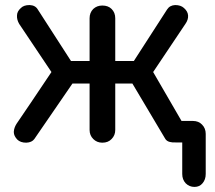

<svg xmlns="http://www.w3.org/2000/svg" viewBox="-20 -569 857 767"><path d="M756.8 177.7Q736.3 177.7 721.7 163.1Q708 148.4 708 126Q708 84 708 0Q701.2 0 681.6 0Q669.9 1 658.2 -2Q646.5 -4.9 640.6 -13.7Q596.7 -87.9 508.8 -235.4Q492.2 -235.4 440.4 -235.4Q440.4 -188.5 440.4 -49.8Q440.4 -28.3 425.8 -13.7Q412.1 1 388.7 1Q367.2 1 352.5 -13.7Q337.9 -28.3 337.9 -49.8Q337.9 -111.3 337.9 -235.4Q321.3 -235.4 269.5 -235.4Q231.4 -179.7 117.2 -13.7Q107.4 0 85 1Q61.5 1 48.8 -11.7Q35.2 -26.4 35.2 -41Q35.2 -42 35.2 -43Q36.1 -58.6 45.9 -74.2Q92.8 -142.6 185.5 -281.2Q153.3 -329.1 56.6 -473.6Q46.9 -490.2 47.9 -506.8Q47.9 -523.4 63.5 -537.1Q75.2 -548.8 97.7 -548.8Q97.7 -548.8 98.6 -548.8Q121.1 -547.9 130.9 -531.2Q175.8 -461.9 263.7 -325.2Q282.2 -325.2 337.9 -325.2Q337.9 -368.2 337.9 -496.1Q337.9 -518.6 352.5 -533.2Q367.2 -546.9 388.7 -546.9Q412.1 -546.9 425.8 -533.2Q440.4 -518.6 440.4 -496.1Q440.4 -439.5 440.4 -325.2Q459 -325.2 514.6 -325.2Q547.9 -377 647.5 -531.2Q658.2 -547.9 679.7 -548.8Q702.1 -548.8 714.8 -537.1Q730.5 -523.4 731.4 -506.8Q732.4 -490.2 720.7 -473.6Q677.7 -409.2 591.8 -281.2Q620.1 -232.4 705.1 -85.9Q715.8 -85.9 750 -85.9Q773.4 -85.9 787.1 -71.3Q801.8 -56.6 801.8 -34.2Q801.8 19.5 801.8 126Q801.8 148.4 789.1 163.1Q777.3 177.7 756.8 177.7Z"/></svg>

Font: Abed
Style: Bold
Weight: 700
Designer: Johan Aakerlund
Version: Version 3.105